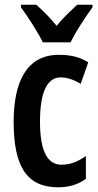

<svg xmlns="http://www.w3.org/2000/svg" viewBox="-20 -852 418 816"><path d="M162 -672H280C300 -715 344 -781 373 -821V-832H308C280 -804 252 -782 221 -742C192 -778 157 -812 134 -832H69V-821C100 -779 143 -712 162 -672ZM227 -56C270 -56 310 -66 345 -92V-189C309 -164 279 -152 241 -152C180 -152 150 -213 150 -335C150 -458 179 -523 238 -523C266 -523 291 -514 323 -496L355 -587C323 -607 287 -619 230 -619C94 -619 38 -505 38 -334C38 -146 93 -56 227 -56Z"/></svg>

Font: Noto Sans Malayalam UI ExtraCondensed SemiBold
Style: Regular
Weight: 600
Width: 2
Designer: Jelle Bosma - Monotype Design Team
Foundry: Monotype Imaging Inc.
Version: Version 2.104